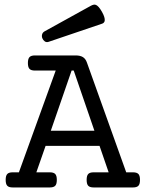

<svg xmlns="http://www.w3.org/2000/svg" viewBox="-20 -823 640 843"><path d="M198.7 -66.4Q215.3 -66.4 222.4 -59.1Q229.5 -51.8 229.5 -33.2Q229.5 -14.6 222.4 -7.3Q215.3 0 198.7 0H35.6Q19 0 12 -7.3Q4.9 -14.6 4.9 -33.2Q4.9 -51.8 12 -59.1Q19 -66.4 35.6 -66.4H63L224.6 -513.2H133.3Q116.7 -513.2 109.6 -520.5Q102.5 -527.8 102.5 -546.4Q102.5 -564.9 109.6 -572.3Q116.7 -579.6 133.3 -579.6H312.5Q332 -579.6 344 -572.3Q356 -564.9 361.8 -547.9L534.2 -66.4H564Q580.6 -66.4 587.6 -59.1Q594.7 -51.8 594.7 -33.2Q594.7 -14.6 587.6 -7.3Q580.6 0 564 0H391.1Q374.5 0 367.4 -7.3Q360.4 -14.6 360.4 -33.2Q360.4 -51.8 367.4 -59.1Q374.5 -66.4 391.1 -66.4H457L417 -182.6H180.2L139.6 -66.4ZM203.1 -249H394.5L303.7 -513.2H294.4ZM378.4 -797.4Q384.8 -800.8 390.4 -802.2Q396 -803.7 401.6 -801.3Q407.2 -798.8 413.6 -791.7Q419.9 -784.7 427.7 -771Q435.1 -757.8 437.7 -748.8Q440.4 -739.7 439.9 -733.6Q439.5 -727.5 436 -723.9Q432.6 -720.2 427.7 -718.8L192.9 -639.2Q183.6 -636.2 176.5 -641.4Q169.4 -646.5 166 -654.8Q162.6 -663.1 164.8 -671.6Q167 -680.2 175.3 -685.1Z"/></svg>

Font: Courier Prime
Style: Regular
Weight: 400
Designer: Alan Dague-Greene
Foundry: Quote-Unquote Apps
Version: Version 1.203